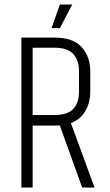

<svg xmlns="http://www.w3.org/2000/svg" viewBox="-20 -833 490 853"><path d="M75 -666H222Q305 -666 343 -623.5Q381 -581 381 -516V-425Q381 -361 343 -318Q305 -275 222 -275H125V0H75ZM238 -297H291L400 0H345ZM331 -516Q331 -564 306 -592.5Q281 -621 222 -621H125V-322H222Q281 -322 306 -349.5Q331 -377 331 -425ZM246 -813H301L246 -708H209Z"/></svg>

Font: Khand Variable Light
Style: Regular
Weight: 300
Designer: Satya Rajpurohit
Foundry: Indian Type Foundry
Version: Version 3.000